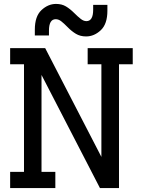

<svg xmlns="http://www.w3.org/2000/svg" viewBox="-20 -949 716 969"><path d="M155.8 -770V-799.3Q155.8 -866.7 189.2 -897.9Q222.7 -929.2 262.7 -929.2Q292 -929.2 313 -916.5Q334 -903.8 354 -883.8Q373.5 -864.3 387.9 -853.3Q402.3 -842.3 416 -842.3Q450.2 -842.3 450.2 -899.9V-924.3H522V-895Q522 -827.6 488.5 -796.4Q455.1 -765.1 414.6 -765.1Q385.3 -765.1 363.5 -778.1Q341.8 -791 321.8 -811.5Q302.2 -831.5 288.8 -841.8Q275.4 -852.1 261.2 -852.1Q227.1 -852.1 227.1 -794.4V-770ZM31.2 0V-81.5H101.1V-624.5H31.2V-706.1H208L491.7 -157.2V-624.5H422.4V-706.1H649.9V-624.5H580.6V0H484.4L189.5 -570.8V-81.5H259.3V0Z"/></svg>

Font: Kay Pho Du SemiBold
Style: Regular
Weight: 600
Designer: Victor Gaultney, Khu Oo Reh
Foundry: SIL International
Version: Version 3.000